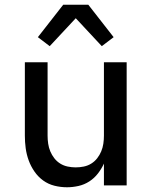

<svg xmlns="http://www.w3.org/2000/svg" viewBox="-20 -783 640 811"><path d="M263 8Q236 8 210 1.5Q184 -5 162.5 -20.5Q141 -36 125.5 -58.5Q110 -81 101 -106Q92 -131 88.5 -157Q85 -183 85 -210V-520H181V-210Q181 -193 183.5 -176Q186 -159 192.5 -143.5Q199 -128 209.5 -114.5Q220 -101 234.5 -92Q249 -83 266 -79.5Q283 -76 300 -76Q317 -76 334 -79.5Q351 -83 365.5 -92Q380 -101 390.5 -114.5Q401 -128 407.5 -143.5Q414 -159 416.5 -176Q419 -193 419 -210V-520H515V0H419V-92Q409 -70 393.5 -50Q378 -30 357 -16.5Q336 -3 311.5 2.5Q287 8 263 8ZM190 -588 140 -626 247 -763H353L460 -626L410 -588L300 -706Z"/></svg>

Font: Iosevka Aile Medium
Style: Regular
Weight: 500
Designer: Belleve Invis
Foundry: Belleve Invis
Version: Version 27.3.5; ttfautohint (v1.8.4)